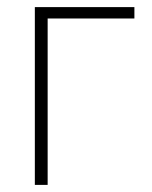

<svg xmlns="http://www.w3.org/2000/svg" viewBox="-20 -520 427 540"><path d="M78 -500H358V-468H114V0H78Z"/></svg>

Font: Titillium Web[RUS by Daymarius]
Style: Regular
Weight: 200
Designer: Cyrillization by Daymarius
Foundry: Cyrillization by Daymarius
Version: Version 1.002 September 11, 2018